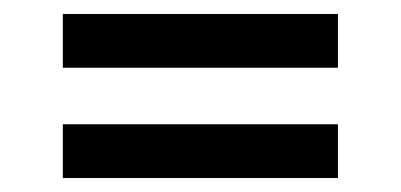

<svg xmlns="http://www.w3.org/2000/svg" viewBox="-20 -362 574 275"><path d="M464 -265V-342H70V-265ZM464 -107V-184H70V-107Z"/></svg>

Font: Cambay Devanagari
Style: Regular
Weight: 700
Designer: Pooja Saxena
Foundry: Pooja Saxena
Version: Version 1.095;PS 001.095;hotconv 1.0.70;makeotf.lib2.5.58329